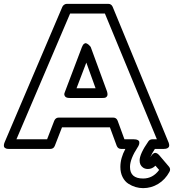

<svg xmlns="http://www.w3.org/2000/svg" viewBox="-90 -746 901 994"><path d="M-65.9 -9.8 232.9 -710.9Q235.8 -717.3 242.4 -721.7Q249 -726.1 255.9 -726.1H470.2Q486.3 -726.1 493.2 -710.9L782.2 -9.8Q782.7 -8.3 783.7 -6.1Q784.7 -3.9 785.6 2.2Q786.6 8.3 784.9 12.9Q783.2 17.6 776.9 21.2Q770.5 24.9 758.8 24.9H711.9Q697.3 46.9 688 67.9Q688.5 66.9 690.7 64.2Q692.9 61.5 693.8 60.1Q694.3 58.6 696 56.4Q697.8 54.2 701.7 50.8Q705.6 47.4 710 45.9Q714.4 44.4 720.9 47.1Q727.5 49.8 733.9 57.1L784.2 116.2Q795.4 128.9 787.1 144Q765.1 184.1 729 206.1Q692.9 228 650.9 228Q631.3 228 612.1 222.4Q592.8 216.8 574.5 205.1Q556.2 193.4 544.7 170.9Q533.2 148.4 533.2 118.2Q533.2 72.3 559.1 24.9H537.1Q520.5 24.9 514.2 8.8L479 -86.9H231L193.8 8.8Q187.5 24.9 170.9 24.9H-43Q-43.9 24.9 -45.2 24.9Q-46.4 24.9 -50.3 24.7Q-54.2 24.4 -57.4 23.4Q-60.5 22.5 -64 20Q-67.4 17.6 -68.8 14.2Q-70.3 10.7 -69.8 4.4Q-69.3 -2 -65.9 -9.8ZM-4.9 -24.9H153.8L190.9 -121.1Q198.2 -137.2 213.9 -137.2H496.1Q512.7 -137.2 519 -121.1L554.2 -24.9H603Q616.2 -24.9 623.3 -21Q630.4 -17.1 631.1 -11.2Q631.8 -5.4 630.4 0.5Q628.9 6.3 626.5 10.3L624 14.2Q583 76.7 583 118.2Q583 178.2 650.9 178.2Q701.2 178.2 733.9 133.8L714.8 111.8Q697.8 128.9 675.8 128.9Q660.2 128.9 649.9 121.1Q632.8 108.9 632.8 85Q632.8 50.8 678.2 -14.2Q685.5 -24.9 699.2 -24.9H722.2L453.1 -675.8H272.9ZM247.1 -272.9 334 -502Q338.9 -514.6 345.2 -519.3Q351.6 -523.9 357.4 -521.5Q363.3 -519 368.4 -514.9Q373.5 -510.7 377 -506.3L379.9 -502L463.9 -272.9Q469.2 -255.4 464.1 -247.8Q459 -240.2 450.2 -239.3L440.9 -238.8H270Q252.4 -238.8 246.6 -247.3Q240.7 -255.9 244.1 -264.6ZM306.2 -289.1H404.8L356.9 -421.9Z"/></svg>

Font: Trueno ExtraBold Outline
Style: Regular
Weight: 800
Width: 6
Designer: Julieta Ulanovsky
Foundry: Julieta Ulanovsky
Version: Version 3.001b | FøM Fix